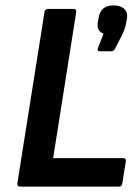

<svg xmlns="http://www.w3.org/2000/svg" viewBox="-20 -688 517 708"><path d="M54 0Q43 0 44 -12L144 -643Q146 -655 157 -655H250Q263 -655 261 -643L176 -105H434Q446 -105 444 -93L431 -12Q430 0 419 0ZM349 -499Q337 -499 341 -511L362 -564Q335 -573 341 -607L344 -624Q352 -668 398 -668Q425 -668 438.5 -655Q452 -642 448 -618L445 -602Q441 -580 429 -557L405 -510Q400 -499 391 -499Z"/></svg>

Font: Sofia Sans
Style: Bold Italic
Weight: 700
Italic angle: -9°
Designer: Botio Nikoltchev, Ani Petrova
Foundry: lettersoup
Version: Version 4.101; ttfautohint (v1.8.4.7-5d5b)